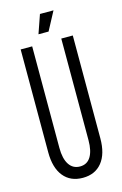

<svg xmlns="http://www.w3.org/2000/svg" viewBox="-124 -854 583 918"><g transform="rotate(-15 168.0 -395.0)"><path d="M168 10Q107 10 73 -32Q39 -74 39 -151V-660H96V-157Q96 -104 115 -75Q134 -46 169 -46Q204 -46 222 -75Q240 -104 240 -157V-660H297V-151Q297 -74 263 -32Q229 10 168 10ZM190 -708H140L172 -800H239Z"/></g></svg>

Font: Bricolage Grotesque 96pt Condensed ExtraLight
Style: Regular
Weight: 200
Width: 3
Designer: Mathieu Triay
Foundry: Atelier Triay
Version: Version 1.001; ttfautohint (v1.8.4.7-5d5b);gftools[0.9.33.de